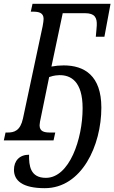

<svg xmlns="http://www.w3.org/2000/svg" viewBox="-37 -734 598 1004"><path d="M197 250C391 250 493 26 493 -171C493 -339 404 -392 296 -392C274 -392 253 -390 232 -386L291 -665H408C459 -665 471 -641 469 -601C469 -594 466 -566 464 -542H509L541 -714H133L124 -673H135C165 -673 191 -668 191 -635C191 -627 189 -614 186 -597L83 -114C69 -50 37 -41 3 -41H-8L-17 0H243L252 -41H225C195 -41 170 -46 170 -79C170 -88 173 -103 178 -126L220 -331C230 -334 244 -340 273 -341C333 -342 395 -309 395 -168C395 -7 326 196 203 196C121 196 114 132 115 75C65 75 36 107 36 154C36 210 80 250 197 250Z"/></svg>

Font: Noto Serif ExtraCondensed
Style: Italic
Weight: 400
Width: 2
Italic angle: -12°
Designer: Monotype Design Team
Foundry: Monotype Imaging Inc.
Version: Version 2.014